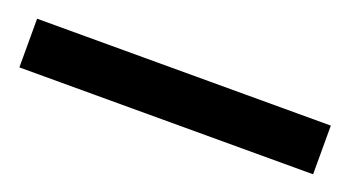

<svg xmlns="http://www.w3.org/2000/svg" viewBox="-25 -101 500 275"><g transform="rotate(20 225.5 37.0)"><path d="M449.7 0V74.2H2V0Z"/></g></svg>

Font: Vazirmatn RD FD
Style: Regular
Weight: 400
Designer: Saber Rastikerdar
Foundry: Saber Rastikerdar
Version: Version 33.003